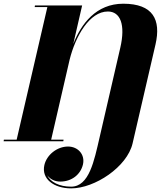

<svg xmlns="http://www.w3.org/2000/svg" viewBox="-64 -780 888 1060"><path d="M-42.5 -9 -44 0H285.5L287 -9H218.5L320.5 -451C353 -581 430.5 -716.5 531.5 -716.5C600 -716.5 630 -645 600 -516L485.5 -20C456 107 428.5 250.5 328.5 250.5C263.5 250.5 215 225.5 196.5 187.5C211.5 207.5 236.5 222.5 268.5 222.5C332 222.5 381 183.5 394 128C406.5 73 366.5 29 311.5 29C251 29 194 75 181 131C163.5 207.5 233 260 329 260C459 260 638 141.5 668 11.5L794.5 -534.5C826 -671.5 781 -759.5 616.5 -759.5C467 -759.5 384 -648.5 340.5 -537L389.5 -750H129L127.5 -741H197.5L28 -9Z"/></svg>

Font: Bodoni* 24pt Fatface
Style: Italic
Weight: 900
Italic angle: -13°
Version: Version 2.3